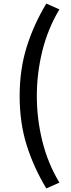

<svg xmlns="http://www.w3.org/2000/svg" viewBox="-20 -845 396 1064"><path d="M236.8 199.2Q167.5 85 128.2 -39.3Q88.9 -163.6 88.9 -313Q88.9 -460.9 128.2 -585.9Q167.5 -710.9 236.8 -825.2L309.1 -793Q244.6 -685.1 214.4 -561.8Q184.1 -438.5 184.1 -313Q184.1 -187 214.4 -63.7Q244.6 59.6 309.1 167Z"/></svg>

Font: Source Han Sans CN Medium
Style: Regular
Weight: 500
Designer: Ryoko NISHIZUKA  (kana, bopomofo & ideographs); Paul D. Hunt (Latin, Greek & Cyrillic); Sandoll Communications , Soo-you
Foundry: Adobe
Version: Version 2.004;hotconv 1.0.118;makeotfexe 2.5.65603